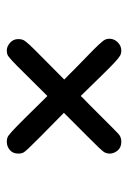

<svg xmlns="http://www.w3.org/2000/svg" viewBox="74 -588 377 565"><g transform="rotate(-90 262.5 -305.5)"><path d="M93 -171Q93 -178 95.5 -184Q98 -190 110 -202.5Q122 -215 146 -239Q170 -263 213 -306Q168 -350 144 -374Q120 -398 108.5 -410Q97 -422 95 -427.5Q93 -433 93 -440Q93 -456 103.5 -465Q114 -474 128 -474Q135 -474 140.5 -472Q146 -470 158.5 -458.5Q171 -447 195 -423Q219 -399 262 -355H263Q308 -400 331.5 -424Q355 -448 367 -459Q379 -470 384 -472Q389 -474 397 -474Q408 -474 419 -464.5Q430 -455 430 -440Q430 -432 427.5 -426Q425 -420 413.5 -407.5Q402 -395 378 -371.5Q354 -348 311 -305Q354 -262 378.5 -238.5Q403 -215 414.5 -202.5Q426 -190 428.5 -184.5Q431 -179 431 -172Q431 -158 420.5 -147.5Q410 -137 396 -137Q388 -137 381.5 -140.5Q375 -144 362 -156Q349 -168 326 -191.5Q303 -215 263 -256H262Q259 -252 254 -247.5Q249 -243 239 -233Q229 -223 211.5 -205.5Q194 -188 165 -159Q160 -154 151 -145.5Q142 -137 128 -137Q111 -137 102 -148Q93 -159 93 -171Z"/></g></svg>

Font: CMU Typewriter Custom
Style: Regular
Weight: 500
Monospace: yes
Version: Version 0.7.0